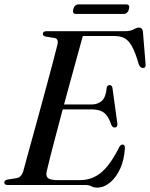

<svg xmlns="http://www.w3.org/2000/svg" viewBox="-20 -842 684 874"><path d="M368 0H14.5Q-0.5 0 -0.5 -11.5Q-0.5 -21.5 13.5 -24.5L55 -31Q76.5 -34.5 85.5 -61Q91.5 -84.5 103.8 -128.8Q116 -173 131.5 -229.2Q147 -285.5 163.5 -346Q180 -406.5 195.5 -463.8Q211 -521 223 -567Q235 -613 241.5 -639Q247.5 -665.5 228.5 -669L188 -675.5Q175 -678.5 175 -687.5Q175 -700 192.5 -700H548.5Q574 -700 588.2 -708.2Q602.5 -716.5 613 -716.5Q627.5 -716.5 630.5 -699L642.5 -552Q645.5 -533.5 632 -532.5Q619 -531.5 611.5 -549.5Q596.5 -602.5 581.2 -630.2Q566 -658 547 -668Q528 -678 501 -678H357Q348 -645.5 334.2 -595.5Q320.5 -545.5 304.2 -486.2Q288 -427 271.5 -366.5H398Q425 -366.5 443.5 -382.8Q462 -399 466 -444Q469 -454.5 478.5 -454.5Q490.5 -454.5 492 -441L514 -281Q516.5 -262.5 503 -261.5Q493 -261 487.5 -272Q474 -312.5 454.2 -328.2Q434.5 -344 398.5 -344H265.5Q249.5 -284 234.8 -228.2Q220 -172.5 209 -129.5Q198 -86.5 193 -63.5Q187.5 -42 197.8 -32Q208 -22 243.5 -22H343.5Q398 -22 439.8 -56Q481.5 -90 522 -171Q529 -184 537.5 -184Q549 -184 548.5 -168.5Q546 -117 528 -76.2Q510 -35.5 481.8 -11.8Q453.5 12 421.5 12Q407.5 12 396 6Q384.5 0 368 0ZM313.5 -800Q319.5 -822 338 -822H554.5Q572.5 -822 567 -800.5Q561 -778.5 542.5 -778.5H326Q308 -778.5 313.5 -800Z"/></svg>

Font: Fraunces 72pt
Style: Italic
Weight: 400
Italic angle: -16°
Version: Version 1.000;[b76b70a41]